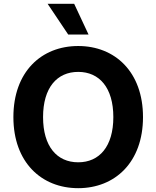

<svg xmlns="http://www.w3.org/2000/svg" viewBox="-20 -979 822 1009"><path d="M731.5 -363.6C731.5 -601.6 583.8 -737.2 391 -737.2C197.1 -737.2 50.4 -601.6 50.4 -363.6C50.4 -126.8 197.1 9.9 391 9.9C583.8 9.9 731.5 -125.7 731.5 -363.6ZM206.3 -363.6C206.3 -517.8 279.1 -601.2 391 -601.2C502.5 -601.2 575.6 -517.8 575.6 -363.6C575.6 -209.5 502.5 -126.1 391 -126.1C279.1 -126.1 206.3 -209.5 206.3 -363.6ZM230.1 -959.2 338.4 -797.6H445.3L369.7 -959.2Z"/></svg>

Font: GiG Sans
Style: Bold
Weight: 700
Designer: Andreas Faust
Version: Version 1.100;FEAKit 1.0